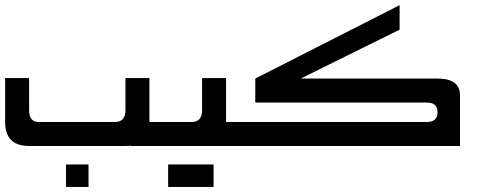

<svg xmlns="http://www.w3.org/2000/svg" viewBox="-20 -571 1868 751"><path d="M0 -265.6H93.8V-140.6Q93.8 -93.8 130.9 -93.8H429.7Q470.7 -93.8 470.7 -140.6V-265.6H564.5V-93.8Q564.5 0 470.7 0H93.8Q0 0 0 -93.8ZM238.3 160.2V72.3H326.2V160.2Z M540.5 -93.8H729.5Q770.5 -93.8 770.5 -140.6V-265.6H864.3V0H491.2ZM815.4 72.3V160.2H637.7V72.3Z M1543 -550.8V-455.1L1156.2 -263.7H1691.4Q1779.3 -263.7 1779.3 -198.2Q1779.3 -132.8 1779.3 0H791L839.8 -93.8H1649.4Q1691.4 -93.8 1691.4 -131.8Q1691.4 -169.9 1649.4 -169.9H978.5V-263.7Z"/></svg>

Font: Aswaq
Style: Regular
Weight: 400
Designer: Husham Jawad
Version: Version 1.000;November 3, 2021;FontCreator 14.0.0.2814 32-bi